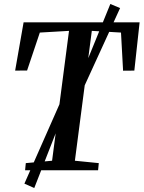

<svg xmlns="http://www.w3.org/2000/svg" viewBox="-20 -855 721 964"><path d="M106 0 109.5 -36 241.5 -48 326.5 -700 180 -691.5 116 -501 56 -500.5 98.5 -743H681L654.5 -500.5L598 -500L587.5 -691.5L441 -700L356 -48L476 -36L472.5 0ZM102.5 67 303 -387 361.5 -412 534 -835 583 -814.5 392 -397.5 333 -373.5 152 89Z"/></svg>

Font: Merriweather 60pt Medium
Style: Italic
Weight: 500
Italic angle: -7.8°
Version: Version 2.101